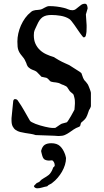

<svg xmlns="http://www.w3.org/2000/svg" viewBox="-20 -726 553 1025"><path d="M170.4 -4.9Q157.7 -9.3 143.6 -11.5Q129.4 -13.7 115 -15.9Q100.6 -18.1 87.4 -21.5Q74.2 -24.9 64 -32Q53.7 -39.1 47.6 -51.3Q41.5 -63.5 41.5 -83V-95.2L50.8 -188.5Q52.7 -192.4 54.2 -194.6Q55.7 -196.8 60.5 -196.8Q71.3 -196.8 76.2 -187.5Q94.7 -161.1 108.6 -136.2Q122.6 -111.3 138.7 -83.5Q140.6 -78.6 149.2 -74Q157.7 -69.3 169.4 -64.7Q181.2 -60.1 194.8 -56.2Q208.5 -52.2 220.9 -49.3Q233.4 -46.4 243.4 -44.7Q253.4 -43 258.3 -43H267.6Q275.4 -43 276.4 -43.9Q277.8 -44.9 281.5 -47.4Q285.2 -49.8 289.3 -52.7Q293.5 -55.7 297.1 -58.1Q300.8 -60.5 302.2 -61.5Q304.2 -63.5 309.1 -65.4Q314 -67.4 315.9 -67.4L335.9 -72.8Q337.9 -72.8 344.7 -83.3Q351.6 -93.8 358.9 -106.4Q367.7 -121.1 377.4 -140.1Q377.4 -141.1 377.9 -145.5Q378.4 -149.9 378.7 -155Q378.9 -160.2 379.4 -164.8Q379.9 -169.4 379.9 -171.4V-179.2Q379.9 -184.6 379.6 -188.7Q379.4 -192.9 378.7 -197Q377.9 -201.2 376.7 -206.1Q375.5 -210.9 373.5 -217.8L372.6 -220.7Q368.7 -226.1 362.5 -230.5Q356.4 -234.9 351.6 -240.7Q345.7 -249 343.3 -253.4Q340.8 -257.8 338.4 -260.7Q335.9 -263.7 331.5 -266.1Q327.1 -268.6 317.4 -272.9Q316.9 -272.9 312 -274.4Q307.1 -275.9 304.7 -277.8Q297.9 -281.7 291.5 -283.4Q285.2 -285.2 278.6 -285.9Q272 -286.6 265.1 -287.4Q258.3 -288.1 251 -290.5Q244.1 -295.9 239.7 -301.5Q235.4 -307.1 227.1 -311Q225.6 -311 221.9 -311.8Q218.3 -312.5 214.1 -313.5Q210 -314.5 206.3 -315.2Q202.6 -315.9 201.7 -315.9L176.3 -342.3Q169.4 -347.2 163.8 -349.4Q158.2 -351.6 153.3 -353.5Q148.4 -355.5 143.8 -357.9Q139.2 -360.4 133.3 -365.7Q128.9 -369.6 126.7 -373.5Q124.5 -377.4 123 -381.3Q121.6 -385.3 120.4 -389.2Q119.1 -393.1 116.7 -397Q115.7 -400.9 112.5 -406.2Q109.4 -411.6 107.4 -414.6Q96.2 -427.7 89.4 -437.3Q82.5 -446.8 78.9 -456.1Q75.2 -465.3 74 -476.3Q72.8 -487.3 72.8 -504.4Q72.8 -524.9 77.6 -547.1Q82.5 -569.3 91.8 -590.3Q101.1 -611.3 114.5 -629.9Q127.9 -648.4 145 -661.6Q149.9 -666.5 156 -668.7Q162.1 -670.9 168.7 -671.9Q175.3 -672.9 182.1 -673.1Q189 -673.3 195.3 -674.8Q201.7 -676.3 207.3 -679.2Q212.9 -682.1 218.5 -685.3Q224.1 -688.5 230.2 -690.9Q236.3 -693.4 243.2 -693.4Q264.2 -693.4 283 -690.9Q301.8 -688.5 320.3 -684.1Q333 -681.2 343.5 -676.3Q354 -671.4 367.2 -671.4Q376.5 -671.4 384 -676.8Q391.6 -682.1 398.9 -688.7Q406.2 -695.3 414.3 -700.7Q422.4 -706.1 432.6 -706.1Q441.9 -706.1 444.8 -697.3Q447.8 -688.5 447.8 -680.7L438.5 -648.9L442.4 -591.3V-578.6Q442.4 -565.4 441.7 -556.4Q440.9 -547.4 437.5 -533.7Q436.5 -531.2 434.3 -529.3Q432.1 -527.3 430.7 -527.3Q430.7 -526.4 427.2 -526.4Q424.8 -526.4 419.7 -532.7Q414.6 -539.1 407.5 -548.8Q400.4 -558.6 392.6 -570.3Q384.8 -582 377 -593Q369.1 -604 362.1 -612.8Q355 -621.6 349.6 -625Q339.8 -631.3 328.1 -635.5Q316.4 -639.6 303.7 -641.8Q291 -644 278.3 -645Q265.6 -646 254.9 -646Q238.8 -646 227.1 -643.1Q215.3 -640.1 206.5 -633.8Q197.8 -627.4 190.9 -617.4Q184.1 -607.4 178.2 -593.8Q173.3 -583 170.2 -576.7Q167 -570.3 164.8 -564.9Q162.6 -559.6 161.6 -553.5Q160.6 -547.4 160.6 -537.1Q160.6 -511.2 169.4 -492.2Q178.2 -473.1 192.9 -459.2Q207.5 -445.3 227.1 -436.3Q246.6 -427.2 268.6 -420.9L273.4 -417.5Q285.2 -410.2 294.2 -405Q303.2 -399.9 311.5 -395.8Q319.8 -391.6 328.9 -387.7Q337.9 -383.8 349.6 -378.4L406.2 -342.3Q407.2 -341.8 408.4 -340.6Q409.7 -339.4 411.1 -338.4Q413.1 -336.9 414.6 -335.4L423.3 -311Q425.3 -307.6 427 -303.5Q428.7 -299.3 430.7 -297.4Q432.1 -296.4 435.5 -292.5Q439 -288.6 442.6 -283.9Q446.3 -279.3 449 -275.1Q451.7 -271 451.7 -269.5Q453.1 -266.6 455.3 -261Q457.5 -255.4 459.7 -249.5Q461.9 -243.7 463.6 -238.3Q465.3 -232.9 465.3 -230.5V-158.7Q465.3 -158.2 463.1 -152.3Q460.9 -146.5 458.5 -142.6Q457 -142.1 456.1 -140.1Q455.6 -139.2 455.1 -137.7Q454.6 -136.2 452.9 -131.3Q451.2 -126.5 449.2 -120.6Q447.3 -114.7 445.3 -109.9Q443.4 -105 442.4 -104Q440.9 -99.6 437.3 -94.7Q433.6 -89.8 429.2 -85.4Q424.8 -81.1 420.7 -77.6Q416.5 -74.2 414.6 -72.8Q410.2 -66.9 409.7 -60.1Q409.2 -53.2 403.8 -49.8Q384.8 -43 372.6 -34.4Q360.4 -25.9 349.4 -18.3Q338.4 -10.7 326.2 -5.4Q314 0 295.4 0H289.6Q276.4 -1 272.2 -1.2Q268.1 -1.5 266.1 -1.5ZM161.1 268.6Q161.1 267.6 161.6 266.6Q162.6 264.6 163.6 263.7L176.3 251Q176.8 251 179 250Q181.2 249 183.8 247.8Q186.5 246.6 188.5 245.4Q190.4 244.1 190.9 243.7Q191.9 242.7 196 238.5Q200.2 234.4 201.2 233.4Q207 229 213.9 225.1Q220.7 221.2 227.3 217Q233.9 212.9 240.2 207.8Q246.6 202.6 251 195.3Q251.5 194.8 252.9 192.4Q254.4 189.9 256.1 186.8Q257.8 183.6 259.3 180.4Q260.7 177.2 261.2 175.3Q261.7 175.3 262.7 171.9Q263.2 170.4 263.7 168.5Q264.6 167.5 268.1 164.3Q271.5 161.1 271.5 160.6Q272 160.2 272 158.2Q272 156.2 272 155.3Q272 148.4 268.6 141.1Q265.1 133.8 258.8 129.9Q250 131.3 241.2 131.3Q230 131.3 220.7 127Q211.4 122.6 207 109.4Q206.5 108.9 205.6 105.2Q204.6 101.6 203.4 97.2Q202.1 92.8 201.2 88.4Q200.2 84 199.7 81.5V79.1Q205.6 55.7 218.8 47.1Q231.9 38.6 253.9 38.6Q283.7 38.6 300.3 54Q316.9 69.3 327.1 97.2Q327.1 97.2 327.9 99.6Q328.6 102.1 329.6 105.5Q330.6 108.9 331.3 112.3Q332 115.7 332.5 117.7Q332.5 135.7 326.7 154.5Q320.8 173.3 310.8 190.7Q300.8 208 287.8 223.1Q274.9 238.3 261.2 248.5Q254.4 254.9 246.3 258.1Q238.3 261.2 231.9 268.6Q218.3 271 204.8 275.1Q191.4 279.3 178.7 279.3Q173.3 279.3 168.2 276.6Q163.1 273.9 161.1 268.6Z"/></svg>

Font: IM FELL English
Style: Regular
Weight: 400
Designer: Igino Marini
Foundry: Igino Marini
Version: 3.00